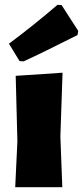

<svg xmlns="http://www.w3.org/2000/svg" viewBox="-20 -775 344 795"><path d="M218 -755 235 -754 304 -647 301 -630Q159 -558 78 -521L61 -522L17 -594Q119 -670 218 -755ZM43 0 52 -190 45 -461 239 -474 230 -210 238 0Z"/></svg>

Font: Alegreya Sans Black
Style: Regular
Weight: 900
Designer: Juan Pablo del Peral
Foundry: Huerta Tipografica
Version: Version 2.007